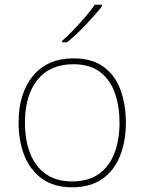

<svg xmlns="http://www.w3.org/2000/svg" viewBox="-20 -786 615 816"><path d="M515 -264Q515 -187 490.5 -124.5Q466 -62 415.5 -26Q365 10 286 10Q210 10 159.5 -26Q109 -62 84 -124Q59 -186 59 -264Q59 -390 120.5 -464Q182 -538 292 -538Q372 -538 421 -501.5Q470 -465 492.5 -403Q515 -341 515 -264ZM86 -264Q86 -191 108 -134.5Q130 -78 174.5 -46.5Q219 -15 286 -15Q356 -15 400.5 -47Q445 -79 466.5 -135.5Q488 -192 488 -264Q488 -333 468.5 -389.5Q449 -446 406 -479.5Q363 -513 292 -513Q193 -513 139.5 -447Q86 -381 86 -264ZM413 -759Q387 -725 346 -682Q305 -639 265 -606H244V-612Q267 -632 293.5 -660Q320 -688 344.5 -716.5Q369 -745 383 -766H413Z"/></svg>

Font: Noto Sans Thaana Thin
Style: Regular
Weight: 100
Designer: David Williams
Foundry: Google Inc.
Version: Version 3.001; ttfautohint (v1.8.4.7-5d5b)